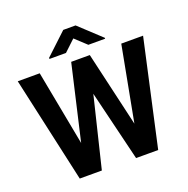

<svg xmlns="http://www.w3.org/2000/svg" viewBox="-156 -1065 1187 1212"><g transform="rotate(-20 437.5 -458.5)"><path d="M376 -710.9H457L473.1 -616.7L323.2 0H236.3V-106ZM279.3 -105.5 270 0H174.8L17.1 -710.9H164.6ZM712.4 -710.9H858.9L701.7 0H606.4L598.6 -107.9ZM641.6 -103.5 640.1 0H553.2L403.3 -617.7L420.9 -710.9H501ZM627.4 -780.8V-774.9H514.6L439 -845.2L364.3 -774.9H253.4V-782.2L397.9 -917.5H480.5Z"/></g></svg>

Font: Heebo
Style: Bold
Weight: 700
Designer: Oded Ezer
Foundry: Ezer Type House
Version: Version 3.100